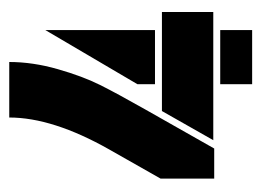

<svg xmlns="http://www.w3.org/2000/svg" viewBox="-95 -470 565 415"><g transform="rotate(-90 187.5 -262.5)"><path d="M9 -82V-198L72 -309Q141 -431 141 -525H261Q261 -474 245.5 -420Q230 -366 211.5 -329Q193 -292 159 -232L74 -82ZM330 -69V0H213V-69ZM213 -210V-248L330 -447V-210ZM92 -84 155 -195H369V-84Z"/></g></svg>

Font: BroshK
Style: Medium
Weight: 500
Designer: gluk
Foundry: gluk
Version: Version 0.60